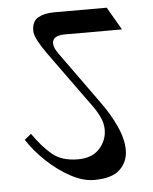

<svg xmlns="http://www.w3.org/2000/svg" viewBox="-50 -699 597 751"><g transform="rotate(-5 248.5 -323.5)"><path d="M190.4 -657.2H397L449.2 -567.4H226.1Q175.8 -567.4 175.8 -536.6Q175.8 -519.5 192.9 -495.6L343.8 -285.6Q376.5 -240.7 399.7 -190.2Q422.9 -139.6 422.9 -96.2Q422.9 -51.3 391.8 -20.8Q360.8 9.8 289.6 9.8Q246.6 9.8 198 -16.4Q149.4 -42.5 105.5 -84Q61.5 -125.5 32.7 -170.4L59.1 -191.4Q95.2 -139.2 132.8 -107.7Q170.4 -76.2 233.9 -76.2Q289.1 -76.2 318.4 -108.4Q347.7 -140.6 347.7 -183.1Q347.7 -207 336.7 -231Q325.7 -254.9 310.5 -275.9L150.4 -497.6Q129.9 -525.9 116.5 -550.8Q103 -575.7 103 -592.3Q103 -629.4 127.4 -643.3Q151.9 -657.2 190.4 -657.2Z"/></g></svg>

Font: Annapurna SIL
Style: Bold
Weight: 700
Designer: Peter Martin, Annie Olsen
Foundry: SIL International
Version: Version 2.000